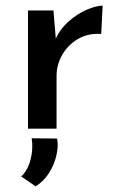

<svg xmlns="http://www.w3.org/2000/svg" viewBox="-20 -455 421 679"><path d="M169 -418 179 -298 175 -314Q192 -352 222.5 -379Q253 -406 286.5 -420.5Q320 -435 343 -435L338 -335Q291 -338 255.5 -317Q220 -296 200 -261Q180 -226 180 -186V0H79V-418ZM106 204 55 169Q78 148 88 109.5Q98 71 92 34L182 35Q187 62 179.5 94.5Q172 127 153.5 156.5Q135 186 106 204Z"/></svg>

Font: Reem Kufi
Style: Regular
Weight: 400
Designer: Khaled Hosny
Version: Version 1.6